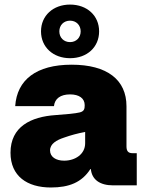

<svg xmlns="http://www.w3.org/2000/svg" viewBox="-20 -810 642 839"><path d="M202.1 9.3C281.7 9.3 337.4 -12.7 375 -71.3H377C381.3 -25.4 416 0 474.6 0H577.6V-140.6H559.1C540.5 -140.6 532.7 -149.4 532.7 -170.4V-345.7C532.7 -461.4 448.2 -527.3 293 -527.3C138.7 -527.3 54.2 -461.4 46.4 -346.2H215.8C219.2 -378.9 244.1 -397.5 286.1 -397.5C325.7 -397.5 350.1 -380.4 350.1 -350.6C350.1 -334.5 348.1 -323.7 328.6 -318.8C310.1 -314 265.1 -310.1 222.7 -307.1C115.2 -299.8 25.9 -256.8 25.9 -142.6C25.9 -40.5 98.6 9.3 202.1 9.3ZM260.3 -107.9C224.1 -107.9 198.7 -124.5 198.7 -152.8C198.7 -181.6 227.1 -197.8 259.3 -208.5C289.6 -219.2 318.4 -227.1 352.1 -233.4V-184.1C352.1 -135.7 308.1 -107.9 260.3 -107.9ZM286.1 -555.7C360.4 -555.7 413.1 -604 413.1 -672.9C413.1 -741.7 360.4 -790 286.1 -790C212.4 -790 159.2 -741.7 159.2 -672.9C159.2 -604 212.4 -555.7 286.1 -555.7ZM286.1 -626C258.8 -626 239.3 -645.5 239.3 -672.9C239.3 -700.2 258.8 -719.7 286.1 -719.7C313 -719.7 332.5 -700.2 332.5 -672.9C332.5 -645.5 313 -626 286.1 -626Z"/></svg>

Font: Raveo Display Display ExtraBold
Style: Regular
Weight: 800
Designer: Jakub Foglar, Rasmus Andersson (Inter)
Foundry: Jakubfoglar.com
Version: Version 1.100;Glyphs 3.2.3 (3260)